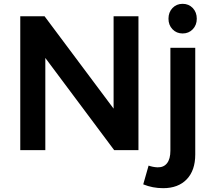

<svg xmlns="http://www.w3.org/2000/svg" viewBox="-20 -785 1115 1004"><path d="M574 -700H704V0H577L217 -482V0H86V-700H213L574 -217ZM803 90Q836 91 853.5 68.5Q871 46 871 3V-535H1001V23Q1001 106 956.5 152.5Q912 199 833 199Q778 199 729 179L757 81Q780 89 803 90ZM1009 -687Q1009 -654 988 -632Q967 -610 935 -610Q903 -610 882 -632Q861 -654 861 -687Q861 -721 882 -743Q903 -765 935 -765Q967 -765 988 -743Q1009 -721 1009 -687Z"/></svg>

Font: Montserrat arm2 Medium
Style: Regular
Weight: 500
Designer: Julieta Ulanovsky
Foundry: Julieta Ulanovsky
Version: Version 6.000